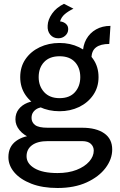

<svg xmlns="http://www.w3.org/2000/svg" viewBox="-20 -714 612 983"><path d="M274.5 248.5Q197 248.5 140.5 226.5Q84 204.5 53.5 168.8Q23 133 23 90.5Q23 36.5 62.5 7.8Q102 -21 163 -21L224.5 8.5Q172.5 8.5 144.2 29.2Q116 50 116 86Q116 123.5 157.2 147.8Q198.5 172 274.5 172Q330 172 371.8 155.8Q413.5 139.5 436.8 113Q460 86.5 460 57Q460 36.5 445.2 22.5Q430.5 8.5 400.5 8.5H224.5Q175.5 8.5 138.2 -6.8Q101 -22 80 -47.5Q59 -73 59 -103Q59 -133.5 75.8 -155Q92.5 -176.5 120.8 -187.8Q149 -199 182.5 -199L204 -166Q189.5 -166 175 -159.8Q160.5 -153.5 151 -141.2Q141.5 -129 141.5 -110Q141.5 -88 159.5 -74Q177.5 -60 224.5 -60H400.5Q472.5 -60 513.5 -31.5Q554.5 -3 554.5 51.5Q554.5 100.5 520.5 145.8Q486.5 191 423.8 219.8Q361 248.5 274.5 248.5ZM285 -144.5Q229 -144.5 183.2 -166.2Q137.5 -188 110.5 -227.5Q83.5 -267 83.5 -319Q83.5 -372 110.5 -411.2Q137.5 -450.5 183.2 -472.2Q229 -494 285 -494Q339.5 -494 384.8 -472.2Q430 -450.5 457.2 -411.2Q484.5 -372 484.5 -319Q484.5 -267 457.2 -227.5Q430 -188 384.8 -166.2Q339.5 -144.5 285 -144.5ZM285 -211.5Q336.5 -211.5 363.8 -242.2Q391 -273 391 -319Q391 -367 363.5 -396.5Q336 -426 285 -426Q234 -426 206 -396.5Q178 -367 178 -319Q178 -273 206.2 -242.2Q234.5 -211.5 285 -211.5ZM448.5 -417 404 -438.5Q404 -481.5 422 -513.5Q440 -545.5 472 -563.5Q504 -581.5 545.5 -581.5L539.5 -489Q495 -489 471.8 -471.5Q448.5 -454 448.5 -417ZM307.5 -694.5 356 -669.5Q330 -657 312 -641.8Q294 -626.5 287.5 -604.5Q306 -602.5 318.2 -591.2Q330.5 -580 329 -561.5Q328 -543.5 313.5 -530.8Q299 -518 278.5 -518Q253 -518 237.5 -536.2Q222 -554.5 224 -583Q225 -613 246.5 -644Q268 -675 307.5 -694.5Z"/></svg>

Font: Karla Medium
Style: Regular
Weight: 500
Designer: Jonathan Pinhorn
Version: Version 2.001